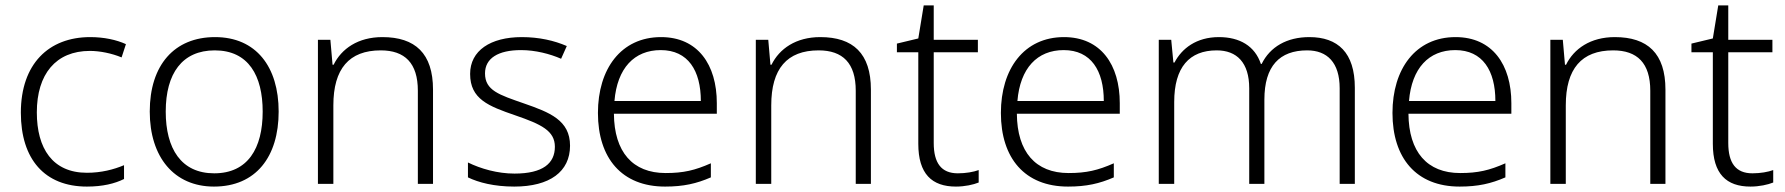

<svg xmlns="http://www.w3.org/2000/svg" viewBox="-20 -679 6593 709"><path d="M301 10C359 10 404 -1 438 -18V-69C400 -53 354 -41 301 -41C174 -41 116 -131 116 -264C116 -405 186 -491 312 -491C349 -491 393 -482 429 -467L445 -516C410 -532 364 -542 313 -542C160 -542 57 -443 57 -263C57 -91 145 10 301 10Z M1009 -267C1009 -432 926 -542 774 -542C624 -542 533 -439 533 -267C533 -99 623 10 770 10C925 10 1009 -100 1009 -267ZM592 -267C592 -408 653 -493 773 -493C898 -493 950 -399 950 -267C950 -131 895 -39 771 -39C649 -39 592 -130 592 -267Z M1392 -542C1302 -542 1241 -499 1212 -440H1208L1200 -532H1154V0H1211V-290C1211 -425 1269 -493 1386 -493C1475 -493 1523 -446 1523 -344V0H1579V-348C1579 -482 1513 -542 1392 -542Z M2085 -141C2085 -235 2010 -264 1915 -297C1823 -329 1771 -345 1771 -408C1771 -464 1820 -494 1904 -494C1957 -494 2011 -480 2052 -462L2073 -509C2027 -529 1971 -542 1907 -542C1791 -542 1716 -492 1716 -406C1716 -313 1784 -287 1883 -253C1979 -220 2029 -196 2029 -137C2029 -76 1985 -38 1880 -38C1817 -38 1755 -56 1708 -79V-24C1747 -5 1805 10 1879 10C2010 10 2085 -45 2085 -141Z M2421 -542C2273 -542 2188 -424 2188 -262C2188 -95 2276 10 2436 10C2504 10 2552 -1 2605 -24V-76C2546 -50 2504 -40 2438 -40C2316 -40 2248 -118 2247 -259H2627V-298C2627 -440 2557 -542 2421 -542ZM2420 -494C2521 -494 2568 -418 2568 -306H2249C2259 -427 2322 -494 2420 -494Z M3009 -542C2919 -542 2858 -499 2829 -440H2825L2817 -532H2771V0H2828V-290C2828 -425 2886 -493 3003 -493C3092 -493 3140 -446 3140 -344V0H3196V-348C3196 -482 3130 -542 3009 -542Z M3517 -39C3456 -39 3428 -77 3428 -151V-486H3591V-532H3428V-659H3391L3371 -537L3292 -518V-486H3371V-148C3371 -37 3421 10 3510 10C3543 10 3574 3 3594 -5V-51C3575 -44 3547 -39 3517 -39Z M3909 -542C3761 -542 3676 -424 3676 -262C3676 -95 3764 10 3924 10C3992 10 4040 -1 4093 -24V-76C4034 -50 3992 -40 3926 -40C3804 -40 3736 -118 3735 -259H4115V-298C4115 -440 4045 -542 3909 -542ZM3908 -494C4009 -494 4056 -418 4056 -306H3737C3747 -427 3810 -494 3908 -494Z M4815 -542C4732 -542 4670 -506 4639 -443H4636C4614 -509 4558 -542 4481 -542C4398 -542 4344 -500 4317 -448H4313L4305 -532H4259V0H4316V-302C4316 -431 4372 -493 4473 -493C4547 -493 4593 -448 4593 -353V0H4649V-311C4649 -435 4705 -493 4807 -493C4881 -493 4927 -448 4927 -353V0H4983V-355C4983 -485 4920 -542 4815 -542Z M5355 -542C5207 -542 5122 -424 5122 -262C5122 -95 5210 10 5370 10C5438 10 5486 -1 5539 -24V-76C5480 -50 5438 -40 5372 -40C5250 -40 5182 -118 5181 -259H5561V-298C5561 -440 5491 -542 5355 -542ZM5354 -494C5455 -494 5502 -418 5502 -306H5183C5193 -427 5256 -494 5354 -494Z M5943 -542C5853 -542 5792 -499 5763 -440H5759L5751 -532H5705V0H5762V-290C5762 -425 5820 -493 5937 -493C6026 -493 6074 -446 6074 -344V0H6130V-348C6130 -482 6064 -542 5943 -542Z M6451 -39C6390 -39 6362 -77 6362 -151V-486H6525V-532H6362V-659H6325L6305 -537L6226 -518V-486H6305V-148C6305 -37 6355 10 6444 10C6477 10 6508 3 6528 -5V-51C6509 -44 6481 -39 6451 -39Z"/></svg>

Font: Noto Sans Kannada Light
Style: Regular
Weight: 300
Designer: Jelle Bosma - Monotype Design Team
Foundry: Monotype Imaging Inc.
Version: Version 2.005